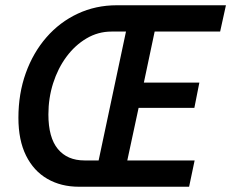

<svg xmlns="http://www.w3.org/2000/svg" viewBox="-20 -710 879 730"><path d="M50 -262Q50 -354 78 -432Q106 -510 156.5 -568Q207 -626 275.5 -658Q344 -690 424 -690H839L817 -590H568L527 -396H738L719 -300H507L464 -100H720L699 0H280Q212 0 160 -30Q108 -60 79 -118.5Q50 -177 50 -262ZM164 -275Q164 -187 200 -143.5Q236 -100 301 -100H355L459 -590H404Q353 -590 309 -564Q265 -538 232.5 -494Q200 -450 182 -393.5Q164 -337 164 -275Z"/></svg>

Font: Radio Canada Condensed Medium
Style: Italic
Weight: 500
Width: 3
Italic angle: -12°
Designer: Charles Daoud, Etienne Aubert Bonn, Alexandre Saumier Demers, Jacques Le Bailly
Foundry: Radio-Canada
Version: Version 2.104; ttfautohint (v1.8.4.7-5d5b);gftools[0.9.28.de